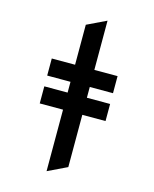

<svg xmlns="http://www.w3.org/2000/svg" viewBox="-134 -810 883 1102"><g transform="rotate(15 308.0 -259.5)"><path d="M251 203V-328H112.5V-429.5H251V-667L365.5 -722V-429.5H503.5V-328H365.5V148ZM112.5 -162.5V-264H503.5V-162.5Z"/></g></svg>

Font: Overpass Mono
Style: Bold
Weight: 700
Monospace: yes
Designer: Delve Withrington, Dave Bailey
Foundry: Delve Fonts LLC
Version: Version 4.000